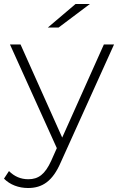

<svg xmlns="http://www.w3.org/2000/svg" viewBox="-47 -745 595 963"><path d="M27 186C48 194 70 198 94 198C166 198 217 163 257 71L525 -522H474L265 -55L56 -522H3L238 -2L210 61C179 129 146 154 95 154C57 154 25 140 -2 113L-27 151C-12 166 6 178 27 186ZM247 -607 404 -725H332L193 -607Z"/></svg>

Font: Montserrat Light
Style: Regular
Weight: 300
Designer: Julieta Ulanovsky
Foundry: Julieta Ulanovsky
Version: Version 7.200